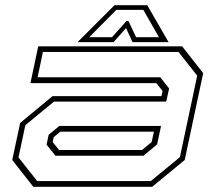

<svg xmlns="http://www.w3.org/2000/svg" viewBox="-20 -718 828 738"><path d="M108 0 27 -103 57.5 -245.5 182 -348.5H600.5L605 -368L581 -398.5H97L127 -540H680L761 -437L690 -103L565 0ZM123 -22H559.5L671.5 -114L738 -427L666 -518.5H145L124.5 -421H596L630 -378L619 -327.5H187.5L77.5 -237L51 -113ZM193 -119.5 159 -162 167 -200 208 -234H599L584 -163L531.5 -119.5ZM207 -141.5H526L563 -172L571.5 -212H212L186.5 -191L182.5 -172ZM420 -698H546L628 -556H489.5L464.5 -610L416.5 -556H278ZM427 -680 323 -575H410.5L466 -637H474L503 -575H591L531 -680Z"/></svg>

Font: Tourney Expanded ExtraLight
Style: Italic
Weight: 200
Width: 7
Italic angle: -12°
Designer: Tyler Finck
Foundry: Etcetera Type Co
Version: Version 1.010; ttfautohint (v1.8.3)